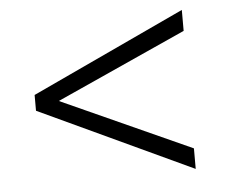

<svg xmlns="http://www.w3.org/2000/svg" viewBox="-40 -491 616 521"><g transform="rotate(-5 268.5 -230.5)"><path d="M55 -209V-252L473 -447V-390L119 -230L473 -70V-14Z"/></g></svg>

Font: LXGW Bright GB
Style: Regular
Weight: 400
Designer: Christian Thalmann (Catharsis Fonts)
Foundry: LXGW / Christian Thalmann (Catharsis Fonts) / Fontworks Inc.
Version: Version 5.510